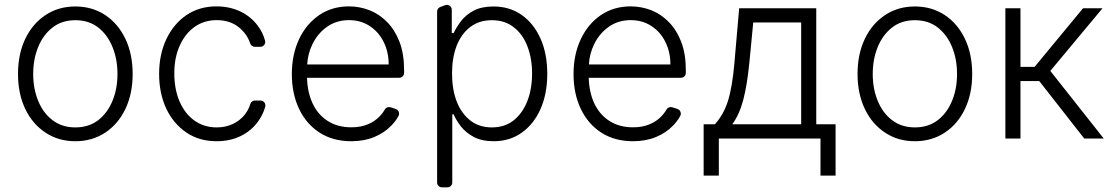

<svg xmlns="http://www.w3.org/2000/svg" viewBox="-20 -580 4663 804"><path d="M170.8 -24.5Q116.1 -60.4 85.9 -123.6Q55.4 -187.5 55.4 -270.2Q55.4 -353.7 85.9 -417.6Q116.5 -481.2 170.8 -517Q224.8 -552.9 295.8 -552.9Q365.8 -552.9 420.5 -517Q474.4 -481.2 505 -417.6Q535.5 -353.7 535.5 -270.2Q535.5 -187.5 505 -123.6Q474.8 -60.4 420.5 -24.5Q365.8 11.4 295.5 11.4Q224.8 11.4 170.8 -24.5ZM139.6 -158.4Q160.5 -106.9 199.6 -77.1Q239.3 -46.5 295.5 -46.5Q351.9 -46.5 391.7 -77.1Q430.4 -107.2 451.3 -158.4Q471.9 -208.5 471.9 -270.2Q471.9 -331.7 451.3 -382.5Q430.8 -433.6 391.7 -464.5Q352.3 -495.4 295.5 -495.4Q239 -495.4 199.6 -464.5Q160.5 -433.9 139.6 -382.5Q119 -331.7 119 -270.2Q119 -208.5 139.6 -158.4Z M760.3 -25.2Q706 -62.1 676.1 -125.4Q646.3 -189.3 646.3 -270.6Q646.3 -352.3 676.8 -416.5Q707 -480.1 761 -517Q815.3 -553.3 886.4 -553.3Q940.7 -553.3 985.8 -532.3Q1030.2 -511 1058.9 -473Q1080.3 -445 1089.8 -410.2Q1090.6 -408 1090.6 -404.5Q1090.6 -396 1084.5 -389.9Q1078.5 -383.9 1070 -383.9H1047.6Q1040.8 -383.9 1035.3 -387.8Q1029.8 -391.7 1027.7 -398.1Q1015.3 -435.7 983.7 -462.7Q946 -495.7 887.4 -495.7Q835.2 -495.7 795.1 -467.7Q754.6 -438.6 732.6 -388.8Q709.9 -339.1 709.9 -272.7Q709.9 -206.7 731.9 -155.2Q754.3 -103.7 794 -75.3Q834.2 -46.5 887.4 -46.5Q924 -46.5 953.8 -60.4Q983.3 -73.5 1004.3 -99.1Q1020.6 -119.3 1028.1 -144.5Q1030.2 -151.3 1035.7 -155.2Q1041.2 -159.1 1047.9 -159.1H1070.3Q1079.2 -159.1 1085.2 -153.1Q1091.3 -147 1091.3 -138.5Q1091.3 -136.4 1090.6 -132.8Q1081 -99.1 1060.7 -71.4Q1033 -32.7 988.6 -10.7Q943.9 11.4 887.4 11.4Q813.9 11.4 760.3 -25.2Z M1318.5 -24.5Q1262.8 -60.4 1232.6 -123.6Q1202.1 -187.5 1202.1 -269.9Q1202.1 -351.6 1232.6 -416.5Q1262.8 -480.1 1316.8 -517Q1370.7 -553.3 1441.4 -553.3Q1485.4 -553.3 1527 -537.3Q1568.2 -521.3 1600.9 -487.9Q1633.9 -454.2 1653.1 -404.5Q1672.2 -354 1672.2 -285.5V-274.9Q1672.2 -266.3 1666.2 -260.3Q1660.2 -254.3 1651.3 -254.3H1265.6Q1267.4 -193.9 1288.4 -148.4Q1310.7 -100.1 1352.3 -73.5Q1393.8 -46.9 1451 -46.9Q1490.1 -46.9 1518.8 -58.9Q1548.3 -70.7 1568.2 -91.3Q1582 -105.1 1591.3 -121.4Q1594.1 -126.4 1599.1 -129.1Q1604 -131.7 1609.4 -131.7Q1612.6 -131.7 1615.8 -130.7L1636.7 -123.9Q1643.5 -121.8 1647.4 -116.3Q1651.3 -110.8 1651.3 -104Q1651.3 -99.1 1648.8 -94.5Q1636.7 -72.1 1617.9 -53.3Q1589.8 -24.1 1547.6 -6.4Q1505 11.4 1451 11.4Q1374.6 11.4 1318.5 -24.5ZM1607.6 -310Q1607.6 -362.9 1586.3 -404.8Q1565.7 -446.7 1527.7 -471.2Q1490.4 -495.7 1441.4 -495.7Q1389.2 -495.7 1349.8 -468Q1310.4 -440.3 1288.4 -394.9Q1268.8 -355.1 1266.3 -310Z M1810.4 183.9V-531.6Q1810.4 -538 1814.1 -543.3Q1817.8 -548.7 1823.9 -550.8L1843.8 -558.2Q1848.7 -559.7 1850.9 -559.7Q1859.4 -559.7 1865.6 -553.6Q1871.8 -547.6 1871.8 -538.7V-441.4H1879.6Q1891 -465.9 1910.5 -491.5Q1930 -517.4 1963.1 -535.2Q1996.4 -552.9 2046.2 -552.9Q2114 -552.9 2164.4 -517.4Q2214.8 -482.2 2243.3 -418.7Q2271.7 -354.8 2271.7 -271.3Q2271.7 -187.1 2243.3 -123.2Q2215.2 -60 2164.4 -24.1Q2114 11.4 2047.2 11.4Q1997.9 11.4 1964.1 -6.4Q1931.5 -23.8 1910.5 -50.1Q1890.3 -76.3 1879.6 -101.2H1873.9V183.9Q1873.9 192.5 1867.9 198.5Q1861.9 204.5 1853 204.5H1831Q1822.4 204.5 1816.4 198.5Q1810.4 192.5 1810.4 183.9ZM1892.4 -155.2Q1911.9 -104.8 1949.6 -75.3Q1986.9 -46.5 2039.4 -46.5Q2093.8 -46.5 2131.4 -76.3Q2168.7 -106.5 2188.6 -157.7Q2208.1 -208.5 2208.1 -272.4Q2208.1 -335.6 2188.6 -385.7Q2169.4 -436.4 2131.7 -465.6Q2094.5 -495.4 2039.4 -495.4Q1986.2 -495.4 1948.9 -466.6Q1911.9 -438.6 1892 -387.8Q1872.9 -337.7 1872.9 -272.4Q1872.9 -206 1892.4 -155.2Z M2498.2 -24.5Q2442.5 -60.4 2412.3 -123.6Q2381.7 -187.5 2381.7 -269.9Q2381.7 -351.6 2412.3 -416.5Q2442.5 -480.1 2496.4 -517Q2550.4 -553.3 2621.1 -553.3Q2665.1 -553.3 2706.7 -537.3Q2747.9 -521.3 2780.5 -487.9Q2813.6 -454.2 2832.7 -404.5Q2851.9 -354 2851.9 -285.5V-274.9Q2851.9 -266.3 2845.9 -260.3Q2839.8 -254.3 2831 -254.3H2445.3Q2447.1 -193.9 2468 -148.4Q2490.4 -100.1 2532 -73.5Q2573.5 -46.9 2630.7 -46.9Q2669.7 -46.9 2698.5 -58.9Q2728 -70.7 2747.9 -91.3Q2761.7 -105.1 2771 -121.4Q2773.8 -126.4 2778.8 -129.1Q2783.7 -131.7 2789.1 -131.7Q2792.3 -131.7 2795.5 -130.7L2816.4 -123.9Q2823.2 -121.8 2827.1 -116.3Q2831 -110.8 2831 -104Q2831 -99.1 2828.5 -94.5Q2816.4 -72.1 2797.6 -53.3Q2769.5 -24.1 2727.3 -6.4Q2684.7 11.4 2630.7 11.4Q2554.3 11.4 2498.2 -24.5ZM2787.3 -310Q2787.3 -362.9 2766 -404.8Q2745.4 -446.7 2707.4 -471.2Q2670.1 -495.7 2621.1 -495.7Q2568.9 -495.7 2529.5 -468Q2490.1 -440.3 2468 -394.9Q2448.5 -355.1 2446 -310Z M3027.7 -155.5Q3046.5 -213.8 3055.4 -317.1L3075.3 -545.5H3398.1V-59.7H3479V155.2H3415.8V0H2990.1V155.2H2926.5V-59.7H2973.7Q2991.8 -79.9 3005 -103Q3018.1 -126.1 3027.7 -155.5ZM3334.9 -59.7V-485.8H3134.2L3117.9 -317.1Q3108.7 -224.4 3092.7 -162.8Q3076.7 -101.2 3046.5 -59.7Z M3686.4 -24.5Q3631.7 -60.4 3601.6 -123.6Q3571 -187.5 3571 -270.2Q3571 -353.7 3601.6 -417.6Q3632.1 -481.2 3686.4 -517Q3740.4 -552.9 3811.4 -552.9Q3881.4 -552.9 3936.1 -517Q3990.1 -481.2 4020.6 -417.6Q4051.1 -353.7 4051.1 -270.2Q4051.1 -187.5 4020.6 -123.6Q3990.4 -60.4 3936.1 -24.5Q3881.4 11.4 3811.1 11.4Q3740.4 11.4 3686.4 -24.5ZM3655.2 -158.4Q3676.1 -106.9 3715.2 -77.1Q3755 -46.5 3811.1 -46.5Q3867.5 -46.5 3907.3 -77.1Q3946 -107.2 3967 -158.4Q3987.6 -208.5 3987.6 -270.2Q3987.6 -331.7 3967 -382.5Q3946.4 -433.6 3907.3 -464.5Q3867.9 -495.4 3811.1 -495.4Q3754.6 -495.4 3715.2 -464.5Q3676.1 -433.9 3655.2 -382.5Q3634.6 -331.7 3634.6 -270.2Q3634.6 -208.5 3655.2 -158.4Z M4253.2 -545.5V-300.1H4312.5L4515.3 -545.5H4596.9L4378.2 -283L4601.9 0H4520.2L4332 -240.4H4253.2V0H4190V-545.5Z"/></svg>

Font: DeltaSans Light
Style: Regular
Weight: 300
Designer: Rasmus Andersson
Foundry: rsms
Version: Version 3.012